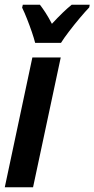

<svg xmlns="http://www.w3.org/2000/svg" viewBox="-26 -786 396 806"><path d="M-5.9 0 109.9 -544.9H229L112.8 0ZM121.6 -606Q116.7 -625.5 107.4 -652.6Q98.1 -679.7 87.4 -706.8Q76.7 -733.9 66.9 -753.9L69.8 -766.1H141.6Q152.3 -752.4 165.3 -732.4Q178.2 -712.4 191.9 -686Q215.8 -711.9 236.8 -732.2Q257.8 -752.4 274.9 -766.1H350.6L348.6 -754.9Q333 -738.8 309.3 -710.7Q285.6 -682.6 263.7 -653.8Q241.7 -625 230 -606Z"/></svg>

Font: Open Sans Condensed
Style: Bold Italic
Weight: 700
Width: 3
Italic angle: -12°
Designer: Monotype Design Team
Foundry: Monotype Imaging Inc.
Version: Version 3.003; ttfautohint (v1.8.4)